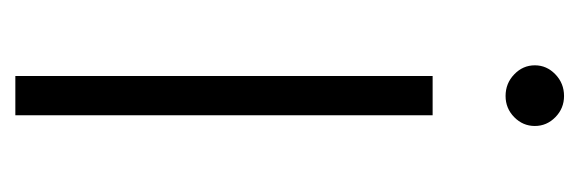

<svg xmlns="http://www.w3.org/2000/svg" viewBox="-266 -470 737 244"><g transform="rotate(90 102.0 -348.5)"><path d="M77.1 -530.3H127V0H77.1ZM63.5 -660.2Q63.5 -675.3 75 -686.3Q86.4 -697.3 102.5 -697.3Q118.2 -697.3 129.4 -686.3Q140.6 -675.3 140.6 -660.2Q140.6 -645 129.4 -634Q118.2 -623 102.5 -623Q86.4 -623 75 -634Q63.5 -645 63.5 -660.2Z"/></g></svg>

Font: Pretendard JP ExtraLight
Style: Regular
Weight: 200
Designer: Base glyphs from Inter by Rasmus Andersson; Hangeul glyphs from Noto Sans CJK(Source Han Sans) by Jang Soo-young and Kan
Foundry: Kil Hyung-jin
Version: Version 1.309